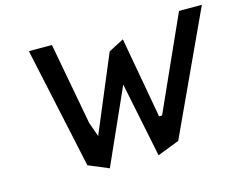

<svg xmlns="http://www.w3.org/2000/svg" viewBox="-95 -841 1235 982"><g transform="rotate(-15 522.0 -350.0)"><path d="M608 -627 527 -585 358 -182 331 -258 250 -693H128L266 -52L373 -7L550 -403L631 -7L747 -52L1044 -693H923L701 -199H685Z"/></g></svg>

Font: Bluebird
Style: LiObl
Weight: 300
Designer: Jasper
Foundry: Cannot Into Space Fonts
Version: Version 0.98